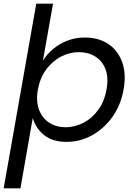

<svg xmlns="http://www.w3.org/2000/svg" viewBox="-39 -760 735 1040"><path d="M193.5 -431.7Q216.5 -468.1 250.6 -496.1Q284.7 -524.2 327.7 -540.5Q370.8 -556.8 420.4 -556.8Q494.6 -556.8 546.9 -522.2Q599.1 -487.6 622.4 -424.4Q645.6 -361.3 630.6 -276Q615.6 -190.8 570 -126.9Q524.4 -63 459.8 -27.3Q395.1 8.5 320.9 8.5Q246.1 8.5 200.4 -28.1Q154.7 -64.8 138.4 -120.4L71.7 260H-19.1L157.4 -740H248.2ZM538.1 -276Q549.9 -341.2 532.2 -386Q514.6 -430.7 476.6 -454.2Q438.5 -477.6 388 -477.6Q339.1 -477.6 292.1 -453.6Q245.1 -429.5 211.4 -383.8Q177.7 -338.2 165.9 -274.5Q155 -210.9 172.7 -165Q190.4 -119.1 228.6 -94.9Q266.7 -70.7 315.6 -70.7Q366.2 -70.7 413.1 -94.9Q460 -119.1 493.6 -165.5Q527.1 -211.9 538.1 -276Z"/></svg>

Font: Poppins Variable
Style: Italic
Weight: 100
Italic angle: -10°
Designer: Jonny Pinhorn
Foundry: Indian Type Foundry
Version: Version 6.000